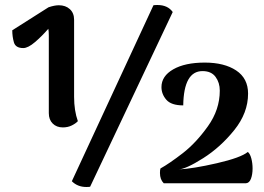

<svg xmlns="http://www.w3.org/2000/svg" viewBox="-20 -732 1056 767"><path d="M175 -280V-590Q175 -607 173 -617Q148 -588 120 -564Q92 -540 73 -540Q42 -540 35.5 -563Q29 -586 29 -611L174 -703Q198 -711 215 -711Q242 -711 259 -695.5Q276 -680 276 -653V-345Q276 -290 291 -248Q283 -239 267 -231Q251 -223 231 -223Q206 -223 190.5 -238.5Q175 -254 175 -280ZM609 -712Q650 -712 670 -684L340 14Q335 15 325 15Q290 15 267 -8L593 -711Q598 -712 609 -712ZM619 -41Q619 -53 621 -59Q657 -79 710 -120Q763 -161 810.5 -227.5Q858 -294 858 -370Q858 -402 841 -425Q824 -448 789 -448Q714 -448 712 -311Q664 -311 644.5 -333.5Q625 -356 625 -384Q625 -428 672 -455Q719 -482 798 -482Q876 -482 923.5 -450.5Q971 -419 971 -358Q971 -281 916 -212.5Q861 -144 791.5 -100Q722 -56 692 -55Q751 -58 846.5 -80Q942 -102 970 -125Q979 -118 984 -99Q989 -80 989 -59Q989 -35 982.5 -18Q976 -1 963 0H634Q619 -15 619 -41Z"/></svg>

Font: Arima Madurai Black
Style: Regular
Weight: 900
Designer: Joana Correia and Natanael Gama
Foundry: NDISCOVER
Version: Version 1.020